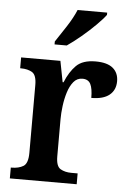

<svg xmlns="http://www.w3.org/2000/svg" viewBox="-54 -807 578 847"><g transform="rotate(5 235.0 -383.0)"><path d="M22 0V-48H25Q57 -48 77.5 -60.5Q98 -73 98 -120V-420Q98 -464 78.5 -476Q59 -488 28 -488H25V-536H199L217 -443H221Q240 -490 268.5 -518.5Q297 -547 354 -547Q406 -547 431 -526Q456 -505 456 -468Q456 -429 429 -407Q402 -385 349 -385Q349 -426 339 -446Q329 -466 303 -466Q279 -466 263.5 -447Q248 -428 239 -399Q230 -370 226 -338Q222 -306 222 -280V-115Q222 -71 242 -59.5Q262 -48 290 -48H318V0ZM167 -619Q188 -650 214.5 -691Q241 -732 255 -766H386V-756Q374 -739 345.5 -710.5Q317 -682 283 -653.5Q249 -625 221 -606H167Z"/></g></svg>

Font: Noto Serif Tamil SemiCondensed SemiBold
Style: Italic
Weight: 600
Width: 4
Italic angle: -12°
Designer: Indian Type Foundry, Tom Grace, and the Monotype Design Team
Foundry: Monotype Imaging Inc.
Version: Version 2.003; ttfautohint (v1.8.4.7-5d5b)